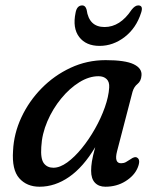

<svg xmlns="http://www.w3.org/2000/svg" viewBox="-20 -698 590 728"><path d="M424 -125Q412 -79 439 -79Q449 -79 457 -83.2Q465 -87.5 474.5 -94Q491 -106 499.5 -100.5Q514.5 -92.5 502 -62Q489.5 -32 456 -11Q422.5 10 379.5 10Q354.5 10 340 -5.2Q325.5 -20.5 325.5 -50.5Q325.5 -67 328.5 -86Q331.5 -105 341 -140Q296 -64.5 242.2 -27.2Q188.5 10 130 10Q81.5 10 53 -22.2Q24.5 -54.5 29.5 -126.5Q32.5 -191.5 61 -252.8Q89.5 -314 137.5 -363Q185.5 -412 247.8 -441Q310 -470 380.5 -470Q454.5 -470 486.8 -454.5Q519 -439 516.5 -412Q515 -390.5 501.5 -379.8Q488 -369 482.5 -350ZM136.5 -140.5Q133.5 -96 146.2 -79Q159 -62 182.5 -62Q207 -62 235 -82.2Q263 -102.5 290.2 -136Q317.5 -169.5 340.2 -209.8Q363 -250 377.5 -291Q392 -332 394 -366Q395.5 -387.5 384.2 -398.2Q373 -409 353.5 -409Q317.5 -409 280.5 -386Q243.5 -363 211.8 -324.2Q180 -285.5 159.5 -237.8Q139 -190 136.5 -140.5ZM376.5 -595.5Q435.5 -595.5 479 -661Q492 -677.5 504 -677.5Q524.5 -677.5 515 -649.5Q496.5 -591.5 452.8 -557.8Q409 -524 357.5 -524Q306 -524 280.2 -557.8Q254.5 -591.5 266.5 -649.5Q271.5 -677.5 292 -677.5Q304 -677.5 308.5 -661Q317.5 -595.5 376.5 -595.5Z"/></svg>

Font: Fraunces 9pt S100
Style: Italic
Weight: 400
Italic angle: -16°
Version: Version 1.000; ttfautohint (v1.8.3)